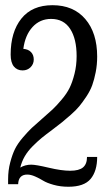

<svg xmlns="http://www.w3.org/2000/svg" viewBox="-20 -709 433 739"><path d="M250 -51.8Q284.2 -51.8 299.6 -64.7Q314.9 -77.6 314.9 -105H354Q354 -50.8 328.9 -20.5Q303.7 9.8 243.2 9.8Q212.4 9.8 186.3 2.4Q160.2 -4.9 146 -13.7Q131.8 -22.5 115.2 -29.8Q98.6 -37.1 85 -37.1Q51.3 -37.1 49.8 0H11.2V-19Q11.2 -53.2 19.3 -83.7Q27.3 -114.3 37.6 -135.3Q47.9 -156.2 68.1 -179.9Q88.4 -203.6 102.3 -216.6Q116.2 -229.5 142.1 -252Q167.5 -273.9 182.1 -287.6Q196.8 -301.3 217 -325.2Q237.3 -349.1 248 -371.1Q258.8 -393.1 266.8 -425Q274.9 -457 274.9 -493.2Q274.9 -559.6 250 -597.9Q225.1 -636.2 176.8 -636.2Q133.8 -636.2 105.2 -605Q76.7 -573.7 69.8 -521Q88.9 -519.5 99.4 -508.5Q109.9 -497.6 109.9 -480Q109.9 -462.4 97.7 -450.2Q85.4 -438 66.9 -438Q45.9 -438 33.4 -453.1Q21 -468.3 21 -499Q21 -585.9 62.3 -637.5Q103.5 -689 182.1 -689Q262.7 -689 308.3 -635.7Q354 -582.5 354 -491.2Q354 -460 348.4 -431.4Q342.8 -402.8 335 -381.1Q327.1 -359.4 312.3 -337.2Q297.4 -314.9 285.4 -300.3Q273.4 -285.6 252.4 -267.1Q231.4 -248.5 218.8 -238.5Q206.1 -228.5 183.1 -210.9Q156.7 -191.4 140.9 -178.5Q125 -165.5 106 -146.5Q86.9 -127.4 75.2 -107.2Q63.5 -86.9 58.1 -64Q76.7 -75.2 100.1 -75.2Q118.2 -75.2 167.5 -63.5Q216.8 -51.8 250 -51.8Z"/></svg>

Font: Margherita
Style: Regular
Weight: 400
Designer: James Puckett
Foundry: Dunwich Type Founders
Version: Version 1.008;hotconv 1.0.109;makeotfexe 2.5.65596